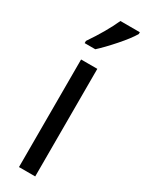

<svg xmlns="http://www.w3.org/2000/svg" viewBox="-204 -798 632 830"><g transform="rotate(30 112.0 -383.0)"><path d="M144 0H63V-537H144ZM224 -766H127Q97 -699 41 -617V-606H94Q124 -633 165 -679.5Q206 -726 224 -757Z"/></g></svg>

Font: Noto Sans Display Condensed
Style: Regular
Weight: 400
Width: 3
Designer: Monotype Design Team
Foundry: Monotype Imaging Inc.
Version: Version 1.900